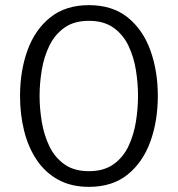

<svg xmlns="http://www.w3.org/2000/svg" viewBox="-20 -715 692 747"><path d="M134 -342Q134 -293 142.5 -241.5Q151 -190 172 -146.2Q193 -102.5 230.5 -75.8Q268 -49 326 -49Q384 -49 421.5 -75.8Q459 -102.5 479.8 -146.2Q500.5 -190 508.8 -241.5Q517 -293 517 -342Q517 -391 508.8 -442.2Q500.5 -493.5 479.8 -537Q459 -580.5 421.5 -607.2Q384 -634 326 -634Q268 -634 230.5 -607.2Q193 -580.5 172 -537Q151 -493.5 142.5 -442.2Q134 -391 134 -342ZM58 -342Q58 -439 87 -519.2Q116 -599.5 175.5 -647.2Q235 -695 326 -695Q417.5 -695 477 -647Q536.5 -599 565.2 -518.8Q594 -438.5 594 -342Q594 -244.5 565 -164.2Q536 -84 476.8 -36Q417.5 12 326 12Q257 12 206.5 -15.8Q156 -43.5 123 -92.5Q90 -141.5 74 -205.5Q58 -269.5 58 -342Z"/></svg>

Font: Signika Negative Light Light
Style: Regular
Weight: 300
Version: Version 2.001